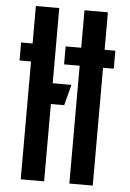

<svg xmlns="http://www.w3.org/2000/svg" viewBox="-56 -841 599 883"><g transform="rotate(5 244.0 -400.0)"><path d="M20.5 -627H136.5V-544H20.5ZM226 -627H455.5V-544H226ZM73.5 0V-800H181.5V0ZM138.5 -357V-453H268L243 -357ZM298 0V-800H406V0Z"/></g></svg>

Font: Big Shoulders Stencil Display Thin
Style: Bold
Weight: 700
Version: Version 2.001